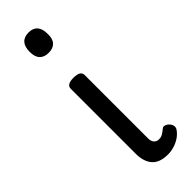

<svg xmlns="http://www.w3.org/2000/svg" viewBox="-271 -810 843 843"><g transform="rotate(-45 150.0 -389.0)"><path d="M193 17Q141 17 117.5 -10Q94 -37 94 -86V-489Q94 -502 104.5 -508.5Q115 -515 136 -515Q158 -515 169 -508.5Q180 -502 180 -489V-96Q180 -76 189 -67Q198 -58 211 -58Q222 -58 229.5 -61.5Q237 -65 243.5 -70Q250 -75 258 -81Q264 -86 274.5 -82Q285 -78 291 -70Q299 -61 300 -51Q301 -41 295 -33Q284 -17 267.5 -6Q251 5 231.5 11Q212 17 193 17ZM138 -669Q110 -669 95.5 -684.5Q81 -700 81 -731Q81 -763 95.5 -779Q110 -795 138 -795Q165 -795 179 -779Q193 -763 193 -731Q194 -700 179.5 -684.5Q165 -669 138 -669Z"/></g></svg>

Font: Playwrite BR
Style: Regular
Weight: 400
Designer: Veronika Burian, José Scaglione
Foundry: TypeTogether
Version: Version 1.002